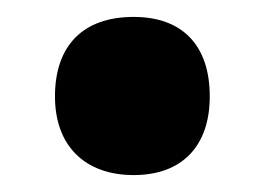

<svg xmlns="http://www.w3.org/2000/svg" viewBox="-20 -466 313 227"><path d="M45 -352C45 -293 81 -259 138 -259C195 -259 228 -293 228 -352C228 -412 196 -446 138 -446C78 -446 45 -412 45 -352Z"/></svg>

Font: Noto Sans Arabic UI XCn Bk
Style: Regular
Weight: 900
Width: 2
Designer: Monotype Design Team, Nadine Chahine and Nizar Qandah
Foundry: Monotype Imaging Inc.
Version: Version 2.010